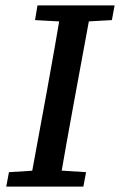

<svg xmlns="http://www.w3.org/2000/svg" viewBox="-20 -687 442 707"><path d="M3 0 13 -53 140 -61H171L297 -53L287 0ZM88 0 154 -359Q168 -436 181.5 -513Q195 -590 208 -667H318L252 -309Q238 -232 224 -154.5Q210 -77 197 0ZM109 -613 118 -667H402L392 -613L267 -606H236Z"/></svg>

Font: Source Serif 4 Medium
Style: Italic
Weight: 500
Italic angle: -12°
Designer: Frank Grießhammer
Foundry: Adobe Systems Incorporated
Version: Version 4.004;hotconv 1.0.116;makeotfexe 2.5.65601